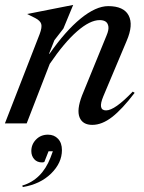

<svg xmlns="http://www.w3.org/2000/svg" viewBox="-20 -504 590 784"><path d="M401.9 -110.8Q377.9 -53.2 413.1 -53.2Q448.7 -53.2 522 -129.9L529.8 -125Q479 -58.1 437.7 -26.1Q396.5 5.9 356.9 5.9Q317.4 5.9 304.9 -24.7Q292.5 -55.2 314.9 -113.8L415 -358.9Q424.8 -381.8 422.6 -395.8Q420.4 -409.7 411.4 -415.8Q402.3 -421.9 387.2 -421.9Q347.2 -421.9 294.7 -376Q242.2 -330.1 183.1 -243.2L88.9 0H0L142.1 -365.2Q152.3 -392.6 148.4 -406Q144.5 -419.4 124 -430.2L90.8 -446.8L278.8 -483.9L238.8 -387.2L202.1 -339.8L180.2 -284.2H182.1Q247.1 -377.4 309.3 -428.2Q371.6 -479 421.9 -479Q485.4 -479 505.4 -440.7Q525.4 -402.3 497.1 -336.9ZM73.2 259.8 70.8 253.9Q150.9 230 186 140.1L195.8 113.8H178.2L161.1 157.2Q157.2 159.2 151.9 159.2Q131.3 159.2 119.6 145.8Q107.9 132.3 107.9 112.8Q107.9 85.4 127.2 65.7Q146.5 45.9 175.8 45.9Q201.2 45.9 217 62.7Q232.9 79.6 232.9 108.9Q232.9 161.1 188.7 204.6Q144.5 248 73.2 259.8Z"/></svg>

Font: Redaction
Style: Italic
Weight: 400
Designer: Jeremy Mickel / Forest Young
Foundry: MCKL
Version: Version 2.001;hotconv 1.0.113;makeotfexe 2.5.65598 DEVELOPME